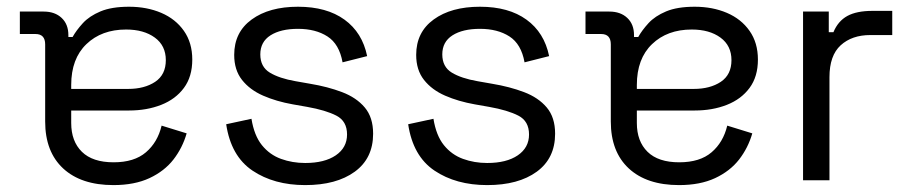

<svg xmlns="http://www.w3.org/2000/svg" viewBox="-20 -522 2638 556"><path d="M536.8 -349.5Q536.8 -300 512.6 -267.4Q488.5 -234.8 446.9 -218.4Q405.2 -202 353.8 -202H186.2V-165.8Q186.2 -112.8 217.2 -82.4Q248.2 -52 309 -52Q368.8 -52 402.6 -81Q436.5 -110 448 -158.2L520.5 -135.8Q508.5 -94 482.4 -60.2Q456.2 -26.5 412.9 -6.2Q369.5 14 308.5 14Q215 14 162.9 -34.2Q110.8 -82.5 110.8 -170.2V-393.5Q110.8 -423.5 82.8 -423.5H37.5V-488.5H106.5Q139 -488.5 158.5 -470.1Q178 -451.8 178 -420.2V-414.8H190.2Q201 -434.2 219.9 -454.9Q238.8 -475.5 271 -489Q303.2 -502.5 353.8 -502.5Q405.2 -502.5 446.9 -484.8Q488.5 -467 512.6 -432.6Q536.8 -398.2 536.8 -349.5ZM186.2 -276V-264.5H350.8Q398.5 -264.5 429.4 -285.1Q460.2 -305.8 460.2 -347.8Q460.2 -389.8 428.4 -413.1Q396.5 -436.5 345.2 -436.5Q274.2 -436.5 230.2 -394.2Q186.2 -352 186.2 -276Z M635 -162.2 708.2 -178Q716 -129.5 738.5 -101.6Q761 -73.8 793.8 -61.9Q826.5 -50 863.8 -50Q919.8 -50 952.4 -72.2Q985 -94.5 985 -132.5Q985 -171.2 954.1 -187.1Q923.2 -203 869.5 -212.5L828 -219.8Q780.5 -228.2 742 -245Q703.5 -261.8 680.9 -290.5Q658.2 -319.2 658.2 -363Q658.2 -428.8 708.9 -465.6Q759.5 -502.5 843 -502.5Q926 -502.5 977.6 -465.1Q1029.2 -427.8 1043.2 -359.5L972 -341.5Q962.5 -394.5 928.2 -416.5Q894 -438.5 843 -438.5Q792.8 -438.5 763.2 -419.6Q733.8 -400.8 733.8 -364.5Q733.8 -328.5 761.2 -311.8Q788.8 -295 836.2 -286.8L877.8 -279.5Q929.2 -271 970.6 -255.2Q1012 -239.5 1036.2 -210.9Q1060.5 -182.2 1060.5 -134.8Q1060.5 -63.5 1007.4 -24.8Q954.2 14 863.8 14Q773.5 14 711.1 -28Q648.8 -70 635 -162.2Z M1162 -162.2 1235.2 -178Q1243 -129.5 1265.5 -101.6Q1288 -73.8 1320.8 -61.9Q1353.5 -50 1390.8 -50Q1446.8 -50 1479.4 -72.2Q1512 -94.5 1512 -132.5Q1512 -171.2 1481.1 -187.1Q1450.2 -203 1396.5 -212.5L1355 -219.8Q1307.5 -228.2 1269 -245Q1230.5 -261.8 1207.9 -290.5Q1185.2 -319.2 1185.2 -363Q1185.2 -428.8 1235.9 -465.6Q1286.5 -502.5 1370 -502.5Q1453 -502.5 1504.6 -465.1Q1556.2 -427.8 1570.2 -359.5L1499 -341.5Q1489.5 -394.5 1455.2 -416.5Q1421 -438.5 1370 -438.5Q1319.8 -438.5 1290.2 -419.6Q1260.8 -400.8 1260.8 -364.5Q1260.8 -328.5 1288.2 -311.8Q1315.8 -295 1363.2 -286.8L1404.8 -279.5Q1456.2 -271 1497.6 -255.2Q1539 -239.5 1563.2 -210.9Q1587.5 -182.2 1587.5 -134.8Q1587.5 -63.5 1534.4 -24.8Q1481.2 14 1390.8 14Q1300.5 14 1238.1 -28Q1175.8 -70 1162 -162.2Z M2174.8 -349.5Q2174.8 -300 2150.6 -267.4Q2126.5 -234.8 2084.9 -218.4Q2043.2 -202 1991.8 -202H1824.2V-165.8Q1824.2 -112.8 1855.2 -82.4Q1886.2 -52 1947 -52Q2006.8 -52 2040.6 -81Q2074.5 -110 2086 -158.2L2158.5 -135.8Q2146.5 -94 2120.4 -60.2Q2094.2 -26.5 2050.9 -6.2Q2007.5 14 1946.5 14Q1853 14 1800.9 -34.2Q1748.8 -82.5 1748.8 -170.2V-393.5Q1748.8 -423.5 1720.8 -423.5H1675.5V-488.5H1744.5Q1777 -488.5 1796.5 -470.1Q1816 -451.8 1816 -420.2V-414.8H1828.2Q1839 -434.2 1857.9 -454.9Q1876.8 -475.5 1909 -489Q1941.2 -502.5 1991.8 -502.5Q2043.2 -502.5 2084.9 -484.8Q2126.5 -467 2150.6 -432.6Q2174.8 -398.2 2174.8 -349.5ZM1824.2 -276V-264.5H1988.8Q2036.5 -264.5 2067.4 -285.1Q2098.2 -305.8 2098.2 -347.8Q2098.2 -389.8 2066.4 -413.1Q2034.5 -436.5 1983.2 -436.5Q1912.2 -436.5 1868.2 -394.2Q1824.2 -352 1824.2 -276Z M2305.5 0V-488.5H2380V-428.8H2393.5Q2406.8 -461 2433.8 -475.8Q2460.8 -490.5 2506 -490.5H2563.8V-420.5H2500.2Q2447 -420.5 2414.5 -390.9Q2382 -361.2 2382 -298.5V0Z"/></svg>

Font: Space 7353
Style: Regular
Weight: 400
Designer: Christine Claussen + Ruben Lyon  (Space 7353)
Version: Version 1.000;FEAKit 1.0